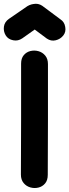

<svg xmlns="http://www.w3.org/2000/svg" viewBox="-34 -977 362 1001"><path d="M215 -65Q216 -160 216 -355Q216 -452 216 -524Q216 -596 216 -643Q216 -670 202 -687Q188 -704 167 -710Q146 -716 125 -711Q104 -706 90 -689.5Q76 -673 76 -645Q76 -598 76 -525.5Q76 -453 76 -356Q76 -161 75 -67Q75 -40 89 -23Q103 -6 124 0Q145 6 166 1Q187 -4 201 -20.5Q215 -37 215 -65ZM35 -767Q60 -762 82 -777L147 -823L210 -776Q232 -761 256.5 -767Q281 -773 296 -792Q311 -811 306 -837Q302 -863 280 -877L186 -947Q165 -961 140 -956Q138 -955 135 -955Q132 -955 130 -954Q119 -951 109 -945L13 -879Q-10 -863 -13.5 -838.5Q-17 -814 -4.5 -793Q8 -772 35 -767Z"/></svg>

Font: Balsamiq Sans
Style: Bold
Weight: 700
Designer: Michael Angeles
Foundry: Balsamiq SRL
Version: Version 1.020; ttfautohint (v1.8.4.7-5d5b);gftools[0.9.26]